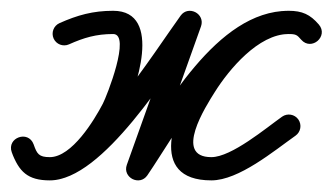

<svg xmlns="http://www.w3.org/2000/svg" viewBox="-41 -305 602 347"><path d="M83.6 -224.8C83.6 -224.8 83.6 -224.8 83.6 -224.8C110.7 -236.9 132.8 -243.5 163.5 -243.5C196.5 -243.5 151.8 -130.8 144.9 -117.7C129.3 -87.8 88.9 -21 49 -21C29.1 -21 25.8 -27 19.8 -44C15.2 -57.1 2.9 -60 -7 -56.4C-17 -52.8 -24.5 -42.6 -19.7 -29.7C-6.7 5 8.7 21 49 21C144.9 21 263.1 -174.2 319.5 -252.2C326.6 -261.9 319.4 -272.4 309.4 -277.7C299.5 -282.9 286.8 -282.9 282.7 -271.5C251.2 -183.4 219.7 -95.2 188.2 -7.1C184.1 4.4 189.9 14.2 198.5 18.6C207.1 22.9 218.4 21.9 225.3 11.9C281.8 -70.7 372 -243.3 480.5 -243.5C494.1 -243.5 495.9 -241.8 503.4 -233.2C512.6 -222.7 525.1 -224.3 533 -231.1C540.9 -238 544.3 -250.1 535.2 -260.7C519.5 -278.9 505.3 -285.5 480.5 -285.5C409.7 -285.5 345.9 -215.5 311.7 -161.2C275 -102.9 223.5 21 341 21C390.6 21 454.4 -32.5 493.1 -59.8C502.6 -66.5 504.8 -79.6 498.2 -89.1C491.5 -98.6 478.4 -100.8 468.9 -94.2C440.3 -74 377.4 -21 341 -21C272 -21 330.9 -112.8 347.3 -138.8C372.7 -179.3 426.1 -243.5 480.5 -243.5C494.1 -243.5 495.9 -241.9 503.4 -233.3C512.5 -222.7 525 -224.3 532.9 -231.2C540.9 -238.1 544.3 -250.2 535.1 -260.8C519.4 -278.9 505.2 -285.5 480.4 -285.5C349.6 -285.2 257 -108.8 190.7 -11.9C183.8 -1.8 191 8.7 201 13.8C210.9 18.9 223.7 18.6 227.8 7.1C259.3 -81.1 290.8 -169.3 322.3 -257.4C326.3 -268.7 320.6 -278.5 312.2 -282.9C303.7 -287.3 292.5 -286.5 285.5 -276.8C239.3 -213 118.3 -21 49 -21C25.7 -21 26.2 -26.9 19.7 -44.3C14.8 -57.3 2.6 -60.3 -7.2 -56.7C-17 -53.2 -24.4 -43.1 -19.8 -30C-7.9 3.7 11.4 21 49 21C109.1 21 157.7 -51.3 182.2 -98.3C204.4 -140.8 255 -285.5 163.5 -285.5C126.9 -285.5 99.1 -277.7 66.5 -263.2C55.9 -258.4 51.2 -246 55.9 -235.4C60.6 -224.9 73 -220.1 83.6 -224.8Z"/></svg>

Font: FRB American Cursive Guidelines Medium
Style: Italic
Weight: 500
Italic angle: -25°
Version: Version 2.0;Modular Font Editor K font №1